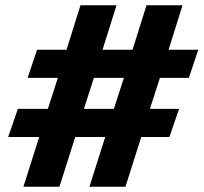

<svg xmlns="http://www.w3.org/2000/svg" viewBox="-20 -710 774 730"><path d="M588 -414 550 -296H661L624 -189H517L457 0H320L380 -189H266L206 0H69L129 -189H11L48 -296H162L200 -414H85L121 -521H233L286 -690H423L370 -521H484L537 -690H674L621 -521H734L698 -414ZM451 -414H337L299 -296H413Z"/></svg>

Font: Ezarion Extra Bold
Style: Italic
Weight: 800
Italic angle: -8°
Designer: Natanael Gama
Version: Version 1.001;PS 001.001;hotconv 1.0.70;makeotf.lib2.5.58329